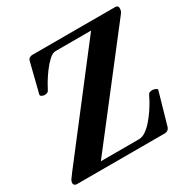

<svg xmlns="http://www.w3.org/2000/svg" viewBox="-156 -842 983 991"><g transform="rotate(-30 336.0 -346.5)"><path d="M7.8 -15.6Q7.8 -25.9 12.9 -34.2Q18.1 -42.5 35.2 -64.9L485.8 -649.9H274.4Q255.9 -649.9 234.4 -629.9Q212.9 -609.9 192.6 -582.3Q172.4 -554.7 158.2 -530.5Q144 -506.3 140.1 -497.6Q136.2 -488.3 129.2 -484.9Q122.1 -481.4 112.3 -481.4Q106.9 -481.4 97.2 -485.6Q87.4 -489.7 89.4 -498L133.3 -672.9Q136.2 -684.1 144.5 -688.5Q152.8 -692.9 160.2 -692.9H655.3Q662.1 -692.9 667 -689Q671.9 -685.1 671.9 -678.2Q671.9 -665.5 669.2 -659.2Q666.5 -652.8 659.7 -644L192.4 -40.5H419.4Q439.9 -40.5 461.4 -55.4Q482.9 -70.3 502.4 -93.3Q522 -116.2 538.1 -140.4Q554.2 -164.6 564.7 -183.8Q575.2 -203.1 578.1 -210Q582 -219.7 589.1 -222.9Q596.2 -226.1 606.4 -226.1Q611.8 -226.1 623.5 -221.9Q635.3 -217.8 632.8 -209.5L578.6 -20Q575.2 -10.3 567.4 -5.1Q559.6 0 550.8 0H26.4Q18.1 0 12.9 -4.4Q7.8 -8.8 7.8 -15.6Z"/></g></svg>

Font: Gelasio SemiBold
Style: Italic
Weight: 600
Italic angle: -8.5°
Designer: Eben Sorkin
Foundry: Eben Sorkin
Version: Version 1.008